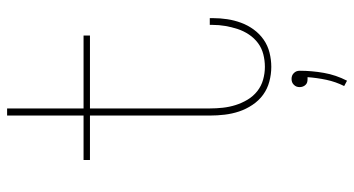

<svg xmlns="http://www.w3.org/2000/svg" viewBox="-248 -527 996 540"><g transform="rotate(-90 250.0 -257.0)"><path d="M332 8Q311 8 290.5 2.5Q270 -3 253.5 -15Q237 -27 225 -45Q213 -63 206.5 -82.5Q200 -102 197.5 -123Q195 -144 195 -165V-502H70V-520H195V-735H215V-520H420V-502H215V-165Q215 -147 217 -128.5Q219 -110 224.5 -92.5Q230 -75 239.5 -59Q249 -43 263.5 -31.5Q278 -20 296 -15Q314 -10 332 -10Q350 -10 367.5 -14.5Q385 -19 399 -29.5Q413 -40 423 -55Q433 -70 438.5 -87Q444 -104 447 -121.5Q450 -139 450 -157V-165H469V-156Q469 -136 466 -116Q463 -96 456 -77Q449 -58 437 -41.5Q425 -25 408.5 -13.5Q392 -2 372 3Q352 8 332 8ZM293 221 278 213Q290 189 295.5 163Q301 137 303 110H298Q293 110 289 109Q285 108 281.5 104.5Q278 101 276.5 96.5Q275 92 275 88Q275 83 276.5 79Q278 75 281.5 71.5Q285 68 289 66.5Q293 65 298 65Q303 65 307 66.5Q311 68 314.5 71.5Q318 75 319.5 79Q321 83 321 88Q321 122 315 156Q309 190 293 221Z"/></g></svg>

Font: Iosevka SS18 Thin
Style: Regular
Weight: 100
Monospace: yes
Designer: Belleve Invis
Foundry: Belleve Invis
Version: Version 25.1.1; ttfautohint (v1.8.4)